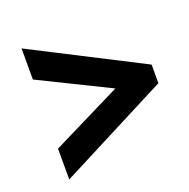

<svg xmlns="http://www.w3.org/2000/svg" viewBox="-93 -683 640 650"><g transform="rotate(-20 227.5 -358.0)"><path d="M50 -122 445 -325V-392L50 -594V-482L302 -358L50 -233Z"/></g></svg>

Font: Noto Sans Display Condensed
Style: Bold Italic
Weight: 700
Width: 3
Designer: Monotype Design team
Foundry: Monotype Imaging Inc.
Version: 1.000